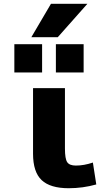

<svg xmlns="http://www.w3.org/2000/svg" viewBox="-20 -987 566 1017"><path d="M324 -520V-200Q324 -146 336 -128Q348 -110 382 -110Q425 -110 472 -126L490 -10Q419 10 344 10Q246 10 200.5 -33Q155 -76 155 -173V-520ZM276 -603V-753H423V-603ZM56 -603V-753H203V-603ZM250 -967H443L286 -790H146Z"/></svg>

Font: M PLUS 1p ExtraBold
Style: Regular
Weight: 800
Version: Version 1.062